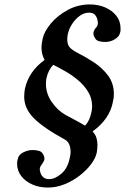

<svg xmlns="http://www.w3.org/2000/svg" viewBox="-20 -678 563 865"><path d="M385 -658Q423 -658 454 -644.5Q485 -631 504 -607Q523 -583 523 -551Q523 -546 523 -541Q523 -536 521 -531Q518 -514 498 -501.5Q478 -489 455 -489Q420 -489 410.5 -502.5Q401 -516 401 -526V-532Q403 -540 408 -547.5Q413 -555 419 -561H417Q419 -562 420 -566.5Q421 -571 421 -574Q421 -579 418.5 -590.5Q416 -602 407.5 -611.5Q399 -621 381 -621Q359 -621 339 -606.5Q319 -592 304.5 -569.5Q290 -547 285 -522Q284 -516 283.5 -510.5Q283 -505 283 -500Q283 -475 296 -462.5Q309 -450 331 -439Q365 -422 402.5 -397.5Q440 -373 466.5 -338Q493 -303 493 -254Q493 -236 489 -221Q482 -181 458.5 -147Q435 -113 397 -86Q410 -72 414.5 -57Q419 -42 419 -25Q419 -9 416 9Q411 34 390.5 61.5Q370 89 339 113Q308 137 271 152Q234 167 195 167Q158 167 126.5 153.5Q95 140 76 115.5Q57 91 57 59Q57 49 60 39Q63 20 84 9Q105 -2 126 -2Q161 -2 170.5 11.5Q180 25 180 36V41Q179 46 173.5 54.5Q168 63 165 68Q163 70 162 71.5Q161 73 160 80Q159 81 159 83Q159 88 162 99.5Q165 111 174.5 120Q184 129 202 129Q228 129 257 104Q286 79 295 30Q298 18 298 7Q298 -36 271 -50Q174 -103 131.5 -146.5Q89 -190 89 -242Q89 -259 92 -277Q109 -356 181 -408Q167 -433 167 -462Q167 -473 168.5 -483Q170 -493 172 -503Q179 -536 209 -572Q239 -608 285 -633Q331 -658 385 -658ZM274 -161Q292 -151 315 -139Q338 -127 363 -112Q384 -133 392 -173Q395 -187 395 -199Q395 -235 377 -264.5Q359 -294 331.5 -317Q304 -340 274 -357Q244 -374 220 -386Q198 -364 189 -325Q188 -318 187.5 -312.5Q187 -307 187 -300Q187 -256 213.5 -218Q240 -180 274 -161Z"/></svg>

Font: Libertinus Serif Semibold Italic
Style: Regular
Weight: 600
Italic angle: -11.5°
Designer: Philipp H. Poll, Khaled Hosny
Foundry: Caleb Maclennan
Version: Version 7.051;RELEASE